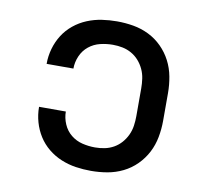

<svg xmlns="http://www.w3.org/2000/svg" viewBox="-65 -599 730 678"><g transform="rotate(10 300.0 -260.0)"><path d="M302 8Q275 8 248 4Q221 0 195.5 -10.5Q170 -21 148.5 -38.5Q127 -56 112.5 -79Q98 -102 90.5 -128.5Q83 -155 83 -182Q83 -183 83 -183Q83 -183 83 -183H179Q179 -183 179 -183Q179 -183 179 -183Q179 -160 188.5 -138Q198 -116 216 -101.5Q234 -87 256.5 -81.5Q279 -76 302 -76Q320 -76 337 -79.5Q354 -83 369 -91.5Q384 -100 395.5 -113Q407 -126 414.5 -142Q422 -158 424.5 -175.5Q427 -193 427 -210V-310Q427 -327 424.5 -344.5Q422 -362 414.5 -378Q407 -394 395.5 -407Q384 -420 369 -428.5Q354 -437 337 -440.5Q320 -444 302 -444Q279 -444 256.5 -438.5Q234 -433 216 -418.5Q198 -404 188.5 -382Q179 -360 179 -337Q179 -337 179 -337Q179 -337 179 -337H83Q83 -337 83 -337Q83 -337 83 -338Q83 -365 90.5 -391.5Q98 -418 112.5 -441Q127 -464 148.5 -481.5Q170 -499 195.5 -509.5Q221 -520 248 -524Q275 -528 302 -528Q332 -528 361 -523Q390 -518 416.5 -505Q443 -492 464 -471Q485 -450 498.5 -424Q512 -398 517.5 -368.5Q523 -339 523 -310V-210Q523 -181 517.5 -151.5Q512 -122 498.5 -96Q485 -70 464 -49Q443 -28 416.5 -15Q390 -2 361 3Q332 8 302 8Z"/></g></svg>

Font: Iosevka SS04 Medium Extended
Style: Regular
Weight: 500
Width: 7
Monospace: yes
Designer: Belleve Invis
Foundry: Belleve Invis
Version: Version 19.0.0; ttfautohint (v1.8.4)